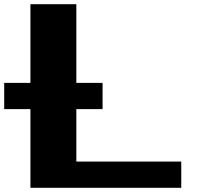

<svg xmlns="http://www.w3.org/2000/svg" viewBox="-20 -895 1009 915"><path d="M343.8 -875V-125H843.8V0H125V-875ZM468.8 -500V-375H0V-500Z"/></svg>

Font: CraftyPE
Style: Regular
Weight: 400
Designer: Erek Butcher
Foundry: Haunted Coop
Version: Version 0.018;April 4, 2024;FontCreator 15.0.0.2962 64-bit